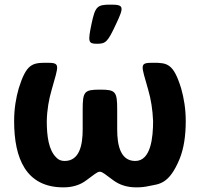

<svg xmlns="http://www.w3.org/2000/svg" viewBox="-20 -799 860 829"><path d="M41 -276C41 -115 92 10 254 10C294 10 327 -1 352 -20C422 -70 400 -70 470 -20C496 -1 528 10 569 10C589 10 607 8 624 4C667 -5 710 -2 756 -114C774 -159 782 -214 782 -276C782 -329 774 -376 762 -418C729 -524 703 -528 642 -528C580 -528 589 -521 620 -411C632 -370 639 -325 641 -276C641 -207 632 -104 564 -104C500 -104 486 -172 486 -240V-326C486 -404 479 -412 412 -412C344 -412 337 -404 337 -326V-240C337 -172 323 -104 259 -104C244 -104 232 -109 223 -119C190 -151 182 -211 182 -276C183 -325 191 -370 203 -411C234 -521 242 -528 181 -528C119 -528 94 -523 61 -418C49 -376 41 -330 41 -276ZM375 -695C359 -618 361 -610 399 -610C437 -610 445 -618 481 -695C517 -771 515 -779 457 -779C399 -779 391 -771 375 -695Z"/></svg>

Font: Asimov Print
Style: A
Weight: 500
Designer: Google
Version: Version 2.000980: 2014